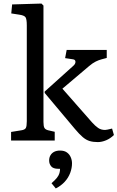

<svg xmlns="http://www.w3.org/2000/svg" viewBox="-20 -786 657 1074"><path d="M526.9 8.8Q501 8.8 481.4 2.9Q461.9 -2.9 442.9 -19Q423.8 -35.2 398.9 -64.9L230 -266.1V-273.9L389.2 -417Q402.3 -428.2 402.1 -440.2Q401.9 -452.1 389.2 -454.1L344.2 -460.9L353 -506.8H577.1V-461.9L547.9 -454.1Q532.7 -450.2 515.4 -441.7Q498 -433.1 478 -416L329.1 -290L495.1 -101.1Q512.2 -82 528.6 -70.6Q544.9 -59.1 567.9 -59.1Q573.7 -59.1 581.8 -61Q589.8 -63 606.9 -66.9L617.2 -30.8Q598.1 -11.7 574 -1.5Q549.8 8.8 526.9 8.8ZM42 0V-47.9L99.1 -57.1Q119.1 -60.1 124.5 -70.1Q129.9 -80.1 129.9 -107.9V-644Q129.9 -679.2 122.6 -689.7Q115.2 -700.2 86.9 -704.1L43 -710.9L47.9 -761.2L211.9 -766.1L223.1 -754.9V-104Q223.1 -80.1 228.5 -70.6Q233.9 -61 250 -57.1L286.1 -48.8V0ZM292 268.1 268.1 238.8Q288.1 221.7 298.6 208.3Q309.1 194.8 312.5 182.4Q315.9 169.9 315.9 158.2H305.7Q277.8 158.2 266.4 144.5Q254.9 130.9 254.9 111.8Q254.9 94.7 262.5 82.3Q270 69.8 283.4 63Q296.9 56.2 315.9 56.2Q339.8 56.2 354.2 66.7Q368.7 77.1 375.7 93.5Q382.8 109.9 382.8 127.9Q382.8 153.8 372.8 180.9Q362.8 208 342.3 230.5Q321.8 252.9 292 268.1Z"/></svg>

Font: Literata
Style: Regular
Weight: 400
Designer: Latin by Veronika Burian and Jose Scaglione. Greek by Irene Vlachou. Cyrillic by Vera Evstafieva.
Foundry: TypeTogether
Version: Version 3.002